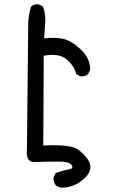

<svg xmlns="http://www.w3.org/2000/svg" viewBox="-20 -744 540 894"><path d="M266.6 129.9Q251 127.9 239.3 118.2Q227.5 102.5 229.5 81.1L239.3 61.5Q272.5 49.8 298.8 45.4Q325.2 41 313.5 24.9Q301.8 8.8 259.3 8.3Q216.8 7.8 136.7 10.7Q98.6 9.8 105.5 -54.7Q111.3 -577.1 111.3 -625Q111.3 -672.9 125 -713.9Q138.7 -725.6 160.2 -723.6L179.7 -713.9Q195.3 -672.9 189.5 -624L185.5 -565.4Q234.4 -571.3 272.9 -563.5Q311.5 -555.7 356.4 -513.2Q401.4 -470.7 399.4 -418L389.6 -398.4Q376 -386.7 354.5 -388.7L335 -398.4Q327.1 -435.5 291 -466.8Q254.9 -498 183.6 -484.4L181.6 -66.4Q224.6 -69.3 262.2 -66.9Q299.8 -64.5 323.2 -57.6Q346.7 -50.8 377 -17.1Q407.2 16.6 399.4 46.4Q391.6 76.2 352.5 103Q313.5 129.9 266.6 129.9Z"/></svg>

Font: JasonHandwriting1
Style: Regular
Weight: 400
Version: Version 1.48.20